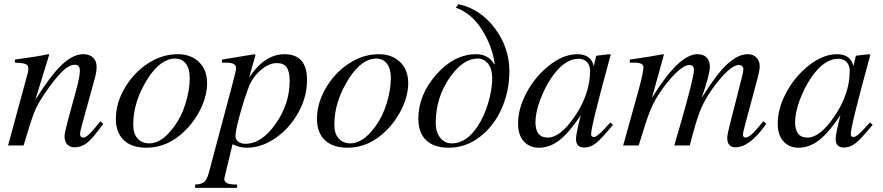

<svg xmlns="http://www.w3.org/2000/svg" viewBox="-20 -703 4270 928"><path d="M465 -117 479 -104Q428 -34 401 -12.5Q374 9 339 9Q319 9 305.5 -4.5Q292 -18 292 -45Q292 -61 308 -120L352 -282Q366 -336 366 -361Q366 -390 342 -390Q313 -390 278.5 -355.5Q244 -321 194 -248Q161 -199 145.5 -160Q130 -121 94 0H19L115 -353Q117 -363 117 -373Q117 -388 103.5 -393.5Q90 -399 52 -400V-415Q156 -429 214 -441L218 -439L151 -221Q225 -339 279 -390Q333 -441 382 -441Q413 -441 430 -424.5Q447 -408 447 -380Q447 -355 437 -320L381 -117Q367 -67 367 -56Q367 -38 383 -38Q402 -38 444 -91Q451 -99 465 -117Z M981 -301Q981 -244 952.5 -182.5Q924 -121 875 -72Q792 11 687 11Q617 11 578.5 -25.5Q540 -62 540 -128Q540 -211 590.5 -290Q641 -369 720 -411Q776 -441 840 -441Q902 -441 941.5 -403.5Q981 -366 981 -301ZM897 -326Q897 -371 878 -395.5Q859 -420 826 -420Q759 -420 698 -329Q624 -216 624 -101Q624 -57 645 -33.5Q666 -10 702 -10Q763 -10 823 -93Q857 -139 877 -203.5Q897 -268 897 -326Z M1215 -437 1184 -328Q1259 -441 1355 -441Q1464 -441 1464 -316Q1464 -235 1422 -159Q1380 -83 1312 -36Q1244 11 1173 11Q1137 11 1104 -6Q1064 159 1064 160Q1064 176 1077.5 182.5Q1091 189 1126 189V205H923V189Q955 188 968.5 175Q982 162 991 126L1106 -306Q1121 -361 1121 -373Q1121 -400 1077 -400H1053V-415L1210 -441ZM1380 -313Q1380 -357 1365.5 -377.5Q1351 -398 1318 -398Q1279 -398 1240 -364Q1201 -330 1183 -284Q1161 -227 1139.5 -149Q1118 -71 1118 -46Q1118 -29 1131.5 -18.5Q1145 -8 1166 -8Q1244 -8 1311 -103Q1380 -199 1380 -313Z M1953 -301Q1953 -244 1924.5 -182.5Q1896 -121 1847 -72Q1764 11 1659 11Q1589 11 1550.5 -25.5Q1512 -62 1512 -128Q1512 -211 1562.5 -290Q1613 -369 1692 -411Q1748 -441 1812 -441Q1874 -441 1913.5 -403.5Q1953 -366 1953 -301ZM1869 -326Q1869 -371 1850 -395.5Q1831 -420 1798 -420Q1731 -420 1670 -329Q1596 -216 1596 -101Q1596 -57 1617 -33.5Q1638 -10 1674 -10Q1735 -10 1795 -93Q1829 -139 1849 -203.5Q1869 -268 1869 -326Z M2183 -666 2196 -683Q2303 -659 2372.5 -565.5Q2442 -472 2442 -359Q2442 -262 2404 -177Q2366 -92 2298 -40.5Q2230 11 2149 11Q2079 11 2040.5 -24.5Q2002 -60 2002 -129Q2002 -244 2088.5 -342.5Q2175 -441 2282 -441Q2341 -441 2369 -392L2371 -393Q2361 -476 2310.5 -557.5Q2260 -639 2183 -666ZM2359 -326Q2359 -369 2339.5 -394.5Q2320 -420 2288 -420Q2219 -420 2156 -331Q2086 -234 2086 -107Q2086 -65 2107.5 -37.5Q2129 -10 2164 -10Q2234 -10 2288 -92Q2320 -139 2339.5 -205Q2359 -271 2359 -326Z M2930 -111 2943 -100Q2887 -32 2860.5 -11Q2834 10 2804 10Q2764 10 2764 -31Q2764 -56 2787 -146Q2731 -62 2684 -25.5Q2637 11 2584 11Q2540 11 2512 -19.5Q2484 -50 2484 -105Q2484 -172 2518 -241.5Q2552 -311 2607 -363Q2690 -441 2770 -441Q2837 -441 2850 -383L2861 -431L2864 -434L2925 -441L2932 -438Q2931 -434 2926 -417Q2837 -93 2837 -54Q2837 -41 2851 -41Q2866 -41 2903 -82ZM2832 -361Q2832 -387 2817 -403Q2802 -419 2776 -419Q2708 -419 2645 -327Q2612 -278 2590 -218Q2568 -158 2568 -112Q2568 -38 2628 -38Q2687 -38 2755 -136Q2832 -247 2832 -361Z M3684 -105 3679 -98Q3602 9 3535 9Q3495 9 3495 -37Q3495 -52 3508 -103L3566 -330Q3573 -358 3573 -368Q3573 -377 3567 -383Q3561 -389 3553 -389Q3506 -389 3422 -272Q3385 -220 3364 -167.5Q3343 -115 3314 0H3239L3266 -93Q3334 -328 3334 -364Q3334 -389 3312 -389Q3287 -389 3246 -349.5Q3205 -310 3163 -246Q3138 -207 3120.5 -163Q3103 -119 3067 0H2992L3065 -262Q3090 -353 3090 -378Q3090 -400 3049 -400H3024V-415Q3129 -430 3186 -441L3189 -439L3131 -230Q3261 -441 3351 -441Q3380 -441 3395.5 -425Q3411 -409 3411 -381Q3411 -343 3371 -229Q3424 -313 3459.5 -355.5Q3495 -398 3531 -421Q3563 -441 3594 -441Q3621 -441 3636.5 -424.5Q3652 -408 3652 -382Q3652 -363 3639 -315L3581 -99Q3571 -61 3571 -54Q3571 -38 3583 -38Q3605 -38 3648 -91L3669 -117Z M4185 -111 4198 -100Q4142 -32 4115.5 -11Q4089 10 4059 10Q4019 10 4019 -31Q4019 -56 4042 -146Q3986 -62 3939 -25.5Q3892 11 3839 11Q3795 11 3767 -19.5Q3739 -50 3739 -105Q3739 -172 3773 -241.5Q3807 -311 3862 -363Q3945 -441 4025 -441Q4092 -441 4105 -383L4116 -431L4119 -434L4180 -441L4187 -438Q4186 -434 4181 -417Q4092 -93 4092 -54Q4092 -41 4106 -41Q4121 -41 4158 -82ZM4087 -361Q4087 -387 4072 -403Q4057 -419 4031 -419Q3963 -419 3900 -327Q3867 -278 3845 -218Q3823 -158 3823 -112Q3823 -38 3883 -38Q3942 -38 4010 -136Q4087 -247 4087 -361Z"/></svg>

Font: STIX MathJax Alphabets
Style: Italic
Weight: 400
Italic angle: -16.33°
Designer: MicroPress Inc., with final additions and corrections provided by Coen Hoffman, Elsevier (retired)
Version: Version 1.1.1